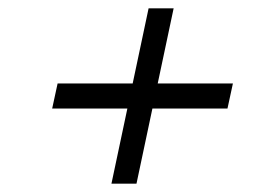

<svg xmlns="http://www.w3.org/2000/svg" viewBox="-20 -580 640 460"><path d="M118 -380H538L525 -320H105ZM396 -560 307 -140H247L336 -560Z"/></svg>

Font: Epunda Sans Light
Style: Italic
Weight: 300
Italic angle: -12.0243°
Designer: Simon Atzbach
Foundry: typofactur
Version: Version 2.204